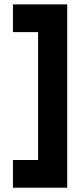

<svg xmlns="http://www.w3.org/2000/svg" viewBox="-20 -791 374 876"><path d="M39.1 -644.5V-771H286.6V65.4H39.1V-61H153.8V-644.5Z"/></svg>

Font: Estedad-FD ExtraBold
Style: Regular
Weight: 800
Designer: Amin Abedi
Version: Version 7.3